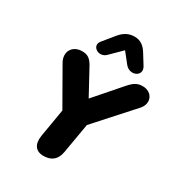

<svg xmlns="http://www.w3.org/2000/svg" viewBox="-215 -1057 1108 1200"><g transform="rotate(30 339.5 -456.5)"><path d="M280 9C339 9 373 -20 383 -79L420 -294L655 -555C704 -609 673 -679 602 -679C563 -679 540 -665 504 -623L347 -443L255 -612C228 -665 205 -679 165 -679C93 -679 59 -617 94 -555L242 -296L208 -95C197 -29 224 9 280 9ZM311 -737 393 -818 451 -745C496 -691 579 -732 542 -791L498 -862C475 -900 446 -922 404 -922C362 -922 330 -905 300 -869L234 -788C196 -741 267 -695 311 -737Z"/></g></svg>

Font: SN Pro Heavy
Style: Italic
Weight: 800
Italic angle: -9°
Designer: Tobias Whetton
Foundry: Supernotes
Version: Version 1.001;Glyphs 3.2 (3249)